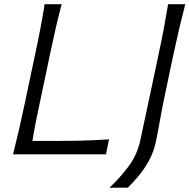

<svg xmlns="http://www.w3.org/2000/svg" viewBox="-20 -733 900 912"><path d="M42 0Q57 -60 69.8 -115.2Q82.5 -170.5 96.5 -236.5L146.5 -473Q161 -540.5 171.8 -597Q182.5 -653.5 192 -713H273Q257 -653.5 244.2 -597Q231.5 -540.5 217 -472.5L169.5 -247Q158.5 -196 149.8 -151.8Q141 -107.5 134 -63.5H232Q290.5 -63.5 335.2 -64.2Q380 -65 418.8 -66.8Q457.5 -68.5 498 -71L483.5 0ZM500 158.5Q551 111 591.5 56Q632 1 646 -64.5L688 -261L733 -473.5Q747.5 -541 758 -597Q768.5 -653 778.5 -713H860Q844.5 -653 831.2 -597Q818 -541 803.5 -473L764.5 -288Q751 -225.5 741.2 -169Q731.5 -112.5 720.5 -60Q709.5 -9.5 686.8 31.5Q664 72.5 637 104.2Q610 136 587 158.5Z"/></svg>

Font: Commissioner Flair Light
Style: Italic
Weight: 300
Italic angle: -12°
Designer: Kostas Bartsokas
Foundry: Kostas Bartsokas
Version: Version 1.000; ttfautohint (v1.8.3)